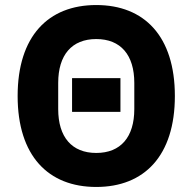

<svg xmlns="http://www.w3.org/2000/svg" viewBox="-20 -730 764 762"><path d="M362 12C553 12 674 -112 674 -349C674 -586 553 -710 362 -710C171 -710 50 -586 50 -349C50 -112 171 12 362 12ZM362 -123C265 -123 211 -186 211 -297V-401C211 -512 265 -575 362 -575C459 -575 513 -512 513 -401V-297C513 -186 459 -123 362 -123ZM458 -286V-420H266V-286Z"/></svg>

Font: LVC Sans
Style: Bold
Weight: 700
Designer: Mike Abbink, Paul van der Laan, Pieter van Rosmalen
Foundry: Bold Monday
Version: Version 3.0